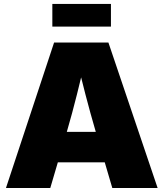

<svg xmlns="http://www.w3.org/2000/svg" viewBox="-20 -940 818 960"><path d="M9.8 0 250.5 -727.5H522L768.1 0H541.5L458.5 -282.2Q431.6 -374 407.2 -467.8Q382.8 -561.5 360.4 -658.7H410.6Q388.2 -561.5 364.7 -467.8Q341.3 -374 314.5 -282.2L231.4 0ZM189 -128.4V-280.8H589.4V-128.4ZM534.7 -920.4V-807.1H241.7V-920.4Z"/></svg>

Font: Inter 24pt Black
Style: Regular
Weight: 900
Designer: Rasmus Andersson
Foundry: rsms
Version: Version 4.001;git-66647c0bb